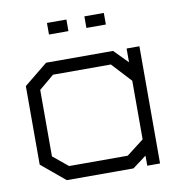

<svg xmlns="http://www.w3.org/2000/svg" viewBox="-74 -700 713 768"><g transform="rotate(-10 282.5 -316.5)"><path d="M463 -1V-42L407 0H136L40 -80V-399L136 -477H408L463 -421V-477H515V-1ZM463 -346 390 -425H155L94 -374V-104L155 -54H393L463 -108ZM167 -633H246V-586H167ZM319 -586V-633H398V-586Z"/></g></svg>

Font: Turret Road
Style: Regular
Weight: 400
Designer: Noponies
Foundry: Noponies
Version: Version 1.001; ttfautohint (v1.8)